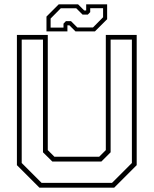

<svg xmlns="http://www.w3.org/2000/svg" viewBox="-20 -860 704 880"><path d="M160.5 0 57.5 -103V-700H199V-172L229.5 -141.5H434.5L465 -172V-700H606.5V-103L503.5 0ZM170.5 -22H493.5L584.5 -113V-678.5H487V-162L444.5 -119.5H220L177 -162V-678.5H79.5V-113ZM193 -716V-784L249 -840H338L366 -812H375V-840H471V-772L415 -716H326L298 -744H289V-716ZM212 -733.5H271V-751.5L282 -763H305.5L334.5 -734H406L452.5 -781V-822.5H393.5V-804.5L382.5 -793H358.5L329.5 -822H258.5L212 -775Z"/></svg>

Font: Tourney Thin ExtraLight
Style: Regular
Weight: 250
Version: Version 1.015